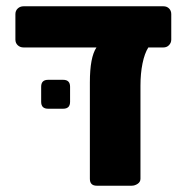

<svg xmlns="http://www.w3.org/2000/svg" viewBox="-20 -591 598 611"><path d="M288 0Q266 0 266 -22V-329Q266 -409 287 -440H55Q44 -440 36.5 -447Q29 -454 29 -465V-546Q29 -557 36.5 -564Q44 -571 55 -571H500Q511 -571 518 -564Q525 -557 525 -546V-465Q525 -455 518 -447.5Q511 -440 500 -440H452Q440 -421 433.5 -389Q427 -357 427 -318V-22Q427 -12 418 -6Q409 0 399 0ZM133 -245Q111 -245 111 -267V-315Q111 -337 133 -337H181Q203 -337 203 -315V-267Q203 -245 181 -245Z"/></svg>

Font: Fz Rubik
Style: Bold
Weight: 700
Designer: Hubert and Fischer
Foundry: Hubert and Fischer
Version: Vit hóa bi FontZin.com